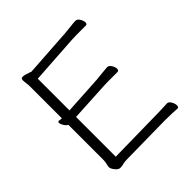

<svg xmlns="http://www.w3.org/2000/svg" viewBox="-189 -859 1015 1015"><g transform="rotate(-45 319.0 -351.0)"><path d="M576 0Q568 -1 541.5 -2Q515 -3 489 -3H473L195 1Q179 1 167.5 4.5Q156 8 141 8Q128 8 114.5 -9Q101 -26 101 -37Q101 -44 104.5 -58Q108 -72 108 -84V-347Q97 -353 88.5 -366.5Q80 -380 80 -390Q80 -398 87 -398H89Q94 -397 98.5 -396.5Q103 -396 108 -396V-604Q108 -620 108 -634.5Q108 -649 106 -661Q105 -669 104.5 -674.5Q104 -680 104 -684Q104 -698 116 -698Q125 -698 137.5 -694.5Q150 -691 159 -687.5Q168 -684 168 -684L440 -702Q463 -704 488.5 -707Q514 -710 523 -710Q536 -710 545.5 -694.5Q555 -679 555 -667Q555 -653 544 -653H502Q487 -653 471 -653Q455 -653 441 -652L166 -634V-397L385 -410Q408 -412 433.5 -415Q459 -418 468 -418Q481 -418 490.5 -402.5Q500 -387 500 -375Q500 -361 489 -361H447Q432 -361 416 -361Q400 -361 386 -360L166 -348V-51L472 -56Q494 -56 517 -57Q540 -58 555 -59H556Q569 -59 578 -43Q587 -27 587 -14Q587 0 577 0Z"/></g></svg>

Font: Moon Stars Kai T Light
Style: Regular
Weight: 300
Designer: GuiWonder
Version: Version 1.101